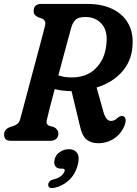

<svg xmlns="http://www.w3.org/2000/svg" viewBox="-20 -720 699 982"><path d="M617.5 -79.5Q601 -37 564.5 -12.2Q528 12.5 482.5 12.5Q446 12.5 423.5 -5.8Q401 -24 390.5 -68.5L346 -254Q298.5 -254 260 -264.5Q246.5 -215 236.2 -174.8Q226 -134.5 221.5 -115Q216 -93.5 220 -86.8Q224 -80 232 -76.5L254.5 -70.5Q278.5 -58.5 278.5 -37Q278.5 -20.5 268 -10.2Q257.5 0 238 0H35Q15 0 7.8 -9.2Q0.5 -18.5 1 -32.5Q1 -46.5 9.2 -55.8Q17.5 -65 30.5 -70L49.5 -76Q62.5 -80.5 70.8 -88Q79 -95.5 84 -113Q91 -139 103.8 -187.2Q116.5 -235.5 132.2 -294.2Q148 -353 163.5 -411.2Q179 -469.5 191.8 -516.8Q204.5 -564 210.5 -589Q217 -617 192.5 -626L174 -632.5Q151.5 -643 152 -663Q152 -700 192.5 -700H426Q502 -700 556 -673.5Q610 -647 636.8 -598.2Q663.5 -549.5 657.5 -482Q652 -406.5 603.5 -352Q555 -297.5 474 -272.5L508.5 -149.5Q521.5 -101.5 547 -101.5Q566.5 -101.5 580.5 -116.5Q587 -122.5 595.2 -125.5Q603.5 -128.5 611 -125.5Q620.5 -122 622.2 -109.2Q624 -96.5 617.5 -79.5ZM344.5 -579Q339.5 -561.5 329.2 -523.2Q319 -485 305.5 -435.5Q292 -386 278.5 -334.5Q309 -324 346.5 -324Q424.5 -324 470.2 -370.8Q516 -417.5 523.5 -489Q533 -559 501.5 -596Q470 -633 418 -633Q381 -633 366.5 -619Q352 -605 344.5 -579ZM292 142.5Q270.5 142.5 262.2 128.8Q254 115 260 93Q266 70.5 287 56.8Q308 43 332.5 43Q361 43 374.8 63Q388.5 83 377.5 124Q365 172 332.2 202Q299.5 232 258 240.5Q240 244 233 238.8Q226 233.5 226.5 224Q227 215.5 233.2 208.2Q239.5 201 253 198Q280.5 191 293.8 179Q307 167 310.5 155Q313.5 142.5 300 142.5Z"/></svg>

Font: Fraunces 144pt SuperSoft SemiBold
Style: Italic
Weight: 600
Italic angle: -16°
Version: Version 1.000;[b76b70a41]